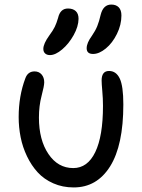

<svg xmlns="http://www.w3.org/2000/svg" viewBox="-20 -781 618 833"><path d="M383.8 -546.9Q356 -546.9 356 -571.8Q356 -594.7 378.9 -626Q394 -647.9 402.1 -668Q410.2 -688 417 -717.8Q428.2 -761.2 462.9 -761.2Q483.4 -761.2 495.1 -749.3Q506.8 -737.3 506.8 -713.9Q506.8 -673.3 487.3 -633.8Q467.8 -594.2 439 -570.6Q410.2 -546.9 383.8 -546.9ZM196.8 -542Q183.6 -542 175.8 -549.1Q168 -556.2 168 -568.8Q168 -591.3 193.8 -627Q210 -648.9 217.5 -664.3Q225.1 -679.7 231.9 -703.1Q241.2 -744.1 274.9 -744.1Q296.4 -744.1 308.6 -732.9Q320.8 -721.7 320.8 -699.2Q320.3 -666 299.6 -628.7Q278.8 -591.3 249.8 -566.7Q220.7 -542 196.8 -542ZM299.8 32.2Q251.5 32.2 211.2 14.4Q170.9 -3.4 143.6 -33.2Q116.2 -63 97.2 -102.8Q78.1 -142.6 69.6 -185.5Q61 -228.5 61 -272.9Q61 -364.3 89.8 -440.9Q100.6 -471.2 129.9 -471.2Q148.9 -471.2 160.4 -458Q171.9 -444.8 171.9 -423.8Q171.9 -408.7 160.4 -365.2Q148.9 -321.8 148.9 -271Q148.9 -173.8 190.2 -112.8Q231.4 -51.8 297.9 -51.8Q359.9 -51.8 393.3 -121.1Q426.8 -190.4 426.8 -321.8Q426.8 -353 423.8 -386Q420.9 -418.9 420.9 -432.1Q420.9 -473.1 453.1 -473.1Q483.9 -473.1 499.5 -440.4Q515.1 -407.7 515.1 -328.1Q515.1 -150.9 457.8 -59.3Q400.4 32.2 299.8 32.2Z"/></svg>

Font: Shantell Sans Bouncy
Style: Regular
Weight: 400
Designer: Stephen Nixon, Anya Danilova, Shantell Martin
Foundry: Arrow Type
Version: Version 1.006;[9816181b4]